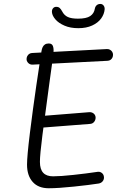

<svg xmlns="http://www.w3.org/2000/svg" viewBox="-20 -968 660 998"><path d="M120.5 -112Q120.5 -156 135.5 -277.2Q150.5 -398.5 169 -525.2Q187.5 -652 195.5 -701.5Q197.5 -714.5 201.8 -723.2Q206 -732 213.8 -737Q221.5 -742 233.5 -742Q250 -742 255 -728.8Q260 -715.5 258 -694.5Q255 -666 237.5 -542Q213.5 -367.5 200.5 -265.5Q187.5 -163.5 187.5 -126.5Q187.5 -88.5 204.5 -70Q221.5 -51.5 256 -51.5Q294 -51.5 361.2 -58.8Q428.5 -66 488.5 -75Q496.5 -76 504 -72.5Q511.5 -69 516 -61.8Q520.5 -54.5 520.5 -45.5Q520.5 -33.5 512.8 -24.8Q505 -16 492.5 -14Q445 -6.5 363.5 2Q282 10.5 233.5 10.5Q179 10.5 149.8 -22.5Q120.5 -55.5 120.5 -112ZM160 -332.5Q160 -340.5 163.5 -347.8Q167 -355 173.5 -359.5Q180 -364 188 -364.5L445 -385Q453 -385.5 460.5 -382Q468 -378.5 472.5 -371.8Q477 -365 477 -357Q477 -344 469.2 -334.5Q461.5 -325 449 -324L191 -304Q183 -303.5 176 -307.2Q169 -311 164.5 -317.8Q160 -324.5 160 -332.5ZM118 -660.5Q118 -668.5 121.5 -675.8Q125 -683 131.5 -687.5Q138 -692 146 -692.5L535.5 -713Q543.5 -713.5 551 -709.8Q558.5 -706 563 -699Q567.5 -692 567.5 -683.5Q567.5 -675 564 -668Q560.5 -661 554.2 -656.8Q548 -652.5 539.5 -652L149 -632Q141 -631.5 134 -635.2Q127 -639 122.5 -645.8Q118 -652.5 118 -660.5ZM250 -904.5Q249 -917 255.5 -924.8Q262 -932.5 272 -932.5Q283.5 -932.5 290.2 -926.5Q297 -920.5 303 -909Q313.5 -888.5 332.2 -879.8Q351 -871 385 -871Q429 -871 449 -884.5Q469 -898 473 -923Q475 -934 482.5 -940.8Q490 -947.5 501.5 -947.5Q511.5 -947.5 518 -939.8Q524.5 -932 524 -920Q522 -894.5 505.8 -872Q489.5 -849.5 459.2 -835.5Q429 -821.5 387 -821.5Q345.5 -821.5 315 -834.8Q284.5 -848 268 -867.2Q251.5 -886.5 250 -904.5Z"/></svg>

Font: Monaspace Radon Var
Style: Regular
Weight: 400
Designer: Riley Cran and the Lettermatic Team
Version: Version 1.000 (Monaspace Radon Var)